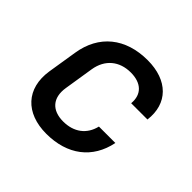

<svg xmlns="http://www.w3.org/2000/svg" viewBox="-142 -717 884 884"><g transform="rotate(45 300.0 -275.0)"><path d="M261 10C398 10 491 -61 516 -185H409C394 -121 345 -85 276 -85C203 -85 164 -128 176 -203L199 -348C211 -422 263 -465 337 -465C405 -465 444 -429 438 -366H544C559 -484 483 -560 352 -560C208 -560 112 -482 91 -347L68 -203C48 -73 126 10 261 10Z"/></g></svg>

Font: JetBrains Mono SemiBold
Style: Italic
Weight: 472
Italic angle: -9°
Monospace: yes
Designer: Philipp Nurullin, Konstantin Bulenkov
Foundry: JetBrains
Version: Version 2.305